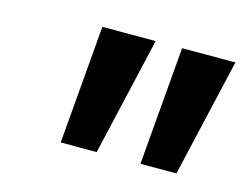

<svg xmlns="http://www.w3.org/2000/svg" viewBox="-52 -851 549 428"><g transform="rotate(15 222.5 -637.5)"><path d="M115 -501 138 -774H261L198 -501ZM299 -501 322 -774H445L382 -501Z"/></g></svg>

Font: Bitter
Style: Bold Italic
Weight: 700
Italic angle: -9°
Designer: Sol Matas, and Bitter project Authors
Foundry: Sol Matas
Version: Version 2.001